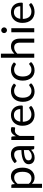

<svg xmlns="http://www.w3.org/2000/svg" viewBox="1626 -2402 948 4241"><g transform="rotate(-90 2100.5 -282.0)"><path d="M160 -122Q184.5 -89 213.5 -75.5Q242.5 -62 278.5 -62Q349.5 -62 387.5 -112.5Q425.5 -163 425.5 -256.5Q425.5 -306 416.8 -341.5Q408 -377 391.5 -399.8Q375 -422.5 351 -433Q327 -443.5 296.5 -443.5Q253 -443.5 220.2 -423.5Q187.5 -403.5 160 -367ZM155.5 -428Q187.5 -467.5 229.5 -491.5Q271.5 -515.5 325.5 -515.5Q369.5 -515.5 405 -498.8Q440.5 -482 465.5 -449.2Q490.5 -416.5 504 -368Q517.5 -319.5 517.5 -256.5Q517.5 -200.5 502.5 -152.2Q487.5 -104 459.2 -68.8Q431 -33.5 390.2 -13.2Q349.5 7 298.5 7Q252 7 218.8 -8.8Q185.5 -24.5 160 -52.5V171.5H70.5V-506.5H124Q143 -506.5 147.5 -488Z M905.5 -228Q844 -226 800.8 -218.2Q757.5 -210.5 730.2 -198Q703 -185.5 690.8 -168.5Q678.5 -151.5 678.5 -130.5Q678.5 -110.5 685 -96Q691.5 -81.5 702.8 -72.2Q714 -63 729.2 -58.8Q744.5 -54.5 762 -54.5Q785.5 -54.5 805 -59.2Q824.5 -64 841.8 -73Q859 -82 874.8 -94.5Q890.5 -107 905.5 -123ZM618 -435Q660 -475.5 708.5 -495.5Q757 -515.5 816 -515.5Q858.5 -515.5 891.5 -501.5Q924.5 -487.5 947 -462.5Q969.5 -437.5 981 -402Q992.5 -366.5 992.5 -324V0H953Q940 0 933 -4.2Q926 -8.5 922 -21L912 -69Q892 -50.5 873 -36.2Q854 -22 833 -12.2Q812 -2.5 788.2 2.8Q764.5 8 735.5 8Q706 8 680 -0.2Q654 -8.5 634.8 -25Q615.5 -41.5 604.2 -66.8Q593 -92 593 -126.5Q593 -156.5 609.5 -184.2Q626 -212 663 -233.5Q700 -255 759.5 -268.8Q819 -282.5 905.5 -284.5V-324Q905.5 -383 880 -413.2Q854.5 -443.5 805.5 -443.5Q772.5 -443.5 750.2 -435.2Q728 -427 711.8 -416.8Q695.5 -406.5 683.8 -398.2Q672 -390 660.5 -390Q651.5 -390 645 -394.8Q638.5 -399.5 634 -406.5Z M1212.5 -405Q1236.5 -457 1271.5 -486.2Q1306.5 -515.5 1357 -515.5Q1373 -515.5 1387.8 -512Q1402.5 -508.5 1414 -501L1407.5 -434.5Q1404.5 -422 1392.5 -422Q1385.5 -422 1372 -425Q1358.5 -428 1341.5 -428Q1317.5 -428 1298.8 -421Q1280 -414 1265.2 -400.2Q1250.5 -386.5 1238.8 -366.2Q1227 -346 1217.5 -320V0H1128V-506.5H1179Q1193.5 -506.5 1199 -501Q1204.5 -495.5 1206.5 -482Z M1810.5 -308.5Q1810.5 -339.5 1801.8 -365.2Q1793 -391 1776.2 -409.8Q1759.5 -428.5 1735.5 -438.8Q1711.5 -449 1681 -449Q1617 -449 1579.8 -411.8Q1542.5 -374.5 1533.5 -308.5ZM1882.5 -71Q1866 -51 1843 -36.2Q1820 -21.5 1793.8 -12Q1767.5 -2.5 1739.5 2.2Q1711.5 7 1684 7Q1631.5 7 1587.2 -10.8Q1543 -28.5 1510.8 -62.8Q1478.5 -97 1460.5 -147.5Q1442.5 -198 1442.5 -263.5Q1442.5 -316.5 1458.8 -362.5Q1475 -408.5 1505.5 -442.2Q1536 -476 1580 -495.2Q1624 -514.5 1679 -514.5Q1724.5 -514.5 1763.2 -499.2Q1802 -484 1830.2 -455.2Q1858.5 -426.5 1874.5 -384.2Q1890.5 -342 1890.5 -288Q1890.5 -267 1886 -260Q1881.5 -253 1869 -253H1530.5Q1532 -205 1543.8 -169.5Q1555.5 -134 1576.5 -110.2Q1597.5 -86.5 1626.5 -74.8Q1655.5 -63 1691.5 -63Q1725 -63 1749.2 -70.8Q1773.5 -78.5 1791 -87.5Q1808.5 -96.5 1820.2 -104.2Q1832 -112 1840.5 -112Q1851.5 -112 1857.5 -103.5Z M2352 -416.5Q2348 -411 2344 -408Q2340 -405 2333 -405Q2325.5 -405 2316.5 -411.2Q2307.5 -417.5 2294.2 -425Q2281 -432.5 2261.8 -438.8Q2242.5 -445 2214.5 -445Q2177 -445 2148.5 -431.8Q2120 -418.5 2100.8 -393.5Q2081.5 -368.5 2071.8 -333Q2062 -297.5 2062 -253.5Q2062 -207.5 2072.5 -171.8Q2083 -136 2102.2 -111.8Q2121.5 -87.5 2148.8 -74.8Q2176 -62 2210 -62Q2242.5 -62 2263.5 -69.8Q2284.5 -77.5 2298.2 -87Q2312 -96.5 2321.2 -104.2Q2330.5 -112 2339.5 -112Q2350.5 -112 2356.5 -103.5L2381.5 -71Q2365 -50.5 2344 -36Q2323 -21.5 2298.8 -11.8Q2274.5 -2 2248 2.5Q2221.5 7 2194 7Q2146.5 7 2105.8 -10.5Q2065 -28 2035 -61.2Q2005 -94.5 1988 -143Q1971 -191.5 1971 -253.5Q1971 -310 1986.8 -358Q2002.5 -406 2032.8 -440.8Q2063 -475.5 2107.2 -495Q2151.5 -514.5 2209 -514.5Q2262.5 -514.5 2303.2 -497.2Q2344 -480 2375.5 -448.5Z M2820.5 -416.5Q2816.5 -411 2812.5 -408Q2808.5 -405 2801.5 -405Q2794 -405 2785 -411.2Q2776 -417.5 2762.8 -425Q2749.5 -432.5 2730.2 -438.8Q2711 -445 2683 -445Q2645.5 -445 2617 -431.8Q2588.5 -418.5 2569.2 -393.5Q2550 -368.5 2540.2 -333Q2530.5 -297.5 2530.5 -253.5Q2530.5 -207.5 2541 -171.8Q2551.5 -136 2570.8 -111.8Q2590 -87.5 2617.2 -74.8Q2644.5 -62 2678.5 -62Q2711 -62 2732 -69.8Q2753 -77.5 2766.8 -87Q2780.5 -96.5 2789.8 -104.2Q2799 -112 2808 -112Q2819 -112 2825 -103.5L2850 -71Q2833.5 -50.5 2812.5 -36Q2791.5 -21.5 2767.2 -11.8Q2743 -2 2716.5 2.5Q2690 7 2662.5 7Q2615 7 2574.2 -10.5Q2533.5 -28 2503.5 -61.2Q2473.5 -94.5 2456.5 -143Q2439.5 -191.5 2439.5 -253.5Q2439.5 -310 2455.2 -358Q2471 -406 2501.2 -440.8Q2531.5 -475.5 2575.8 -495Q2620 -514.5 2677.5 -514.5Q2731 -514.5 2771.8 -497.2Q2812.5 -480 2844 -448.5Z M3035 -439Q3067.5 -473.5 3107 -494Q3146.5 -514.5 3198 -514.5Q3239.5 -514.5 3271.2 -500.8Q3303 -487 3324.2 -461.8Q3345.5 -436.5 3356.5 -401Q3367.5 -365.5 3367.5 -322.5V0H3278V-322.5Q3278 -380 3251.8 -411.8Q3225.5 -443.5 3172 -443.5Q3132.5 -443.5 3098.2 -424.5Q3064 -405.5 3035 -373V0H2945.5V-736.5H3035Z M3597.5 -506.5V0H3508.5V-506.5ZM3616.5 -665.5Q3616.5 -652.5 3611.2 -641.2Q3606 -630 3597.2 -621.2Q3588.5 -612.5 3576.8 -607.5Q3565 -602.5 3552 -602.5Q3539 -602.5 3527.8 -607.5Q3516.5 -612.5 3508 -621.2Q3499.5 -630 3494.5 -641.2Q3489.5 -652.5 3489.5 -665.5Q3489.5 -678.5 3494.5 -690.2Q3499.5 -702 3508 -710.8Q3516.5 -719.5 3527.8 -724.5Q3539 -729.5 3552 -729.5Q3565 -729.5 3576.8 -724.5Q3588.5 -719.5 3597.2 -710.8Q3606 -702 3611.2 -690.2Q3616.5 -678.5 3616.5 -665.5Z M4082.5 -308.5Q4082.5 -339.5 4073.8 -365.2Q4065 -391 4048.2 -409.8Q4031.5 -428.5 4007.5 -438.8Q3983.5 -449 3953 -449Q3889 -449 3851.8 -411.8Q3814.5 -374.5 3805.5 -308.5ZM4154.5 -71Q4138 -51 4115 -36.2Q4092 -21.5 4065.8 -12Q4039.5 -2.5 4011.5 2.2Q3983.5 7 3956 7Q3903.5 7 3859.2 -10.8Q3815 -28.5 3782.8 -62.8Q3750.5 -97 3732.5 -147.5Q3714.5 -198 3714.5 -263.5Q3714.5 -316.5 3730.8 -362.5Q3747 -408.5 3777.5 -442.2Q3808 -476 3852 -495.2Q3896 -514.5 3951 -514.5Q3996.5 -514.5 4035.2 -499.2Q4074 -484 4102.2 -455.2Q4130.5 -426.5 4146.5 -384.2Q4162.5 -342 4162.5 -288Q4162.5 -267 4158 -260Q4153.5 -253 4141 -253H3802.5Q3804 -205 3815.8 -169.5Q3827.5 -134 3848.5 -110.2Q3869.5 -86.5 3898.5 -74.8Q3927.5 -63 3963.5 -63Q3997 -63 4021.2 -70.8Q4045.5 -78.5 4063 -87.5Q4080.5 -96.5 4092.2 -104.2Q4104 -112 4112.5 -112Q4123.5 -112 4129.5 -103.5Z"/></g></svg>

Font: Lato 2
Style: Regular
Weight: 400
Designer: Lukasz Dziedzic with Adam Twardoch and Botio Nikoltchev
Foundry: tyPoland Lukasz Dziedzic
Version: Version 2.015; 2015-08-06; http://www.latofonts.com/